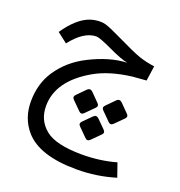

<svg xmlns="http://www.w3.org/2000/svg" viewBox="-127 -503 849 908"><g transform="rotate(20 298.0 -48.5)"><path d="M456.5 -204.1Q343.8 -190.4 270 -147.9Q119.1 -61 119.1 65.9Q119.1 138.2 172.9 181.2Q225.1 223.6 356.4 224.1Q447.3 224.1 527.8 201.2L551.8 270Q458 298.8 357.4 298.8Q168 298.8 94.7 212.9Q44.4 153.8 44.4 70.3Q44.4 -19 88.4 -85.4Q138.2 -160.2 224.1 -203.6Q323.7 -253.9 410.2 -257.3Q378.4 -262.7 312.5 -293.9Q248 -324.2 231.4 -324.2Q168.9 -324.2 106.4 -244.1L55.7 -283.2Q114.3 -369.1 176.8 -389.2Q200.7 -396.5 224.1 -396.5Q238.8 -396.5 251 -393.1Q274.4 -386.7 339.4 -355Q419.4 -315.9 457 -302.7Q494.1 -290 535.6 -284.7L524.9 -209.5Q466.3 -205.1 456.5 -204.1ZM372.7 37.7 413.5 78.4Q425.5 90.5 414 101.9L371.2 144.8Q358.6 157.3 346.1 144.8L303.2 101.9Q291.2 90.5 304.8 76.9L344.5 37.2Q358.6 23.1 372.7 37.7ZM450 -71.5 490.8 -30.2Q502.8 -18.7 491.3 -6.7L448.5 36.1Q435.4 48.7 423.4 36.1L380.6 -6.7Q368.5 -18.7 382.1 -31.8L421.8 -72Q435.4 -85.6 450 -71.5ZM302.2 -71.5 342.9 -30.2Q355 -18.7 343.5 -6.7L300.6 36.1Q288.1 48.7 275.6 36.1L232.7 -6.7Q220.7 -18.7 234.3 -31.8L274 -72Q288.1 -85.6 302.2 -71.5Z"/></g></svg>

Font: Elshan
Style: Regular
Weight: 400
Foundry: DejaVu fonts team - Redesigned by Saber Rastikerdar (Samim font) - Edited by Jalil Hamdollahi
Version: Version 0.9.9; ttfautohint (v1.4.1.5-446e)